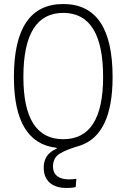

<svg xmlns="http://www.w3.org/2000/svg" viewBox="-20 -723 626 950"><path d="M308.6 207Q255.4 207 225.8 180.7Q196.3 154.3 196.3 106.4Q196.3 39.1 260.3 12.7V8.3Q48.8 -14.6 48.8 -341.8Q48.8 -703.1 293 -703.1Q537.1 -703.1 537.1 -341.8Q537.1 -55.7 375.5 -2.4H376Q373 -1.5 370.1 -1Q368.2 0 366.2 0.5Q307.1 17.6 274.7 37.8Q242.2 58.1 242.2 101.6Q242.2 131.8 262.9 148.2Q283.7 164.6 321.3 164.6Q335.9 164.6 357.9 162.1L354.5 202.6Q342.8 205.6 330.6 206.3Q318.4 207 308.6 207ZM293 -34.2Q490.2 -34.2 490.2 -341.8Q490.2 -659.2 293 -659.2Q95.7 -659.2 95.7 -341.8Q95.7 -34.2 293 -34.2Z"/></svg>

Font: Cascadia Mono NF ExtraLight
Style: Regular
Weight: 200
Monospace: yes
Designer: Aaron Bell
Foundry: Saja Typeworks
Version: Version 2404.023; ttfautohint (v1.8.4)